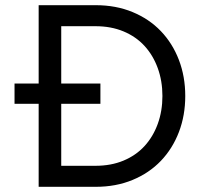

<svg xmlns="http://www.w3.org/2000/svg" viewBox="-20 -720 794 740"><path d="M129 -320H36V-398H129V-700H349Q427 -700 491 -673.5Q555 -647 600 -600Q645 -553 669.5 -489Q694 -425 694 -350Q694 -275 669.5 -211Q645 -147 600 -100Q555 -53 491 -26.5Q427 0 349 0H129ZM216 -619V-398H367V-320H216V-81H348Q408 -81 456 -101Q504 -121 537 -157Q570 -193 588 -242.5Q606 -292 606 -350Q606 -408 588 -457.5Q570 -507 537 -543Q504 -579 456 -599Q408 -619 348 -619Z"/></svg>

Font: NT Somic
Style: Regular
Weight: 400
Designer: Ravid Balaliev — lead type designer, mastering
Michael Voronin — secret advisor, marketing
Ivan Kovalenko — best boy
Foundry: NT Type
Version: Version 0.7